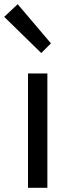

<svg xmlns="http://www.w3.org/2000/svg" viewBox="-41 -892 336 912"><path d="M92 0V-543H184V0ZM155 -640 -21 -812 43 -872 201 -686Z"/></svg>

Font: Noto Sans JP Thin
Style: Regular
Weight: 400
Version: Version 2.004-H2;hotconv 1.0.118;makeotfexe 2.5.65603